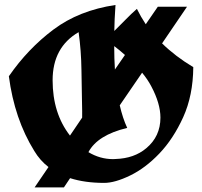

<svg xmlns="http://www.w3.org/2000/svg" viewBox="-20 -770 834 793"><path d="M631.8 -742.2H752.4L649.4 -590.8Q704.1 -537.1 778.3 -492.7Q777.3 -375.5 736.6 -285.9Q695.8 -196.3 638.2 -136Q580.6 -75.7 517.6 -45.2Q454.6 -14.6 410.2 -14.6Q330.6 -14.6 269.5 -34.2L244.1 3.9H123L180.2 -80.1Q145 -107.4 121.6 -146.5Q39.6 -278.8 16.6 -455.1Q95.2 -568.8 200.7 -647.9Q306.2 -727.1 457 -749.5Q452.6 -686.5 452.1 -642.1Q475.6 -665 499 -689.2Q522.5 -713.4 545.4 -733.4Q561.5 -700.7 582 -669.9ZM505.4 -241.7Q382.8 -212.4 345.2 -141.6Q393.1 -112.8 446.8 -112.8Q452.1 -112.8 457 -113.3Q534.2 -115.7 584 -157.7Q642.6 -206.5 642.6 -284.2Q642.6 -342.3 605 -413.1Q590.3 -441.4 566.9 -469.7L474.6 -335Q486.8 -281.7 505.4 -241.7ZM319.3 -284.2Q319.8 -303.7 318.6 -353.3Q317.4 -402.8 316.4 -481.4Q315.4 -560.1 304.7 -637.2Q197.3 -574.7 197.3 -438.5Q197.3 -302.2 269 -210ZM451.7 -579.6Q451.7 -528.3 454.6 -482.9L496.1 -543Q475.6 -561.5 451.7 -579.6Z"/></svg>

Font: UnifrakturCook
Style: Bold
Weight: 700
Designer: j. 'mach' wust
Version: Version 2011-09-01